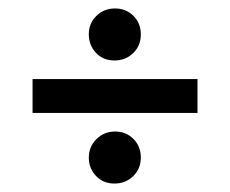

<svg xmlns="http://www.w3.org/2000/svg" viewBox="-20 -452 544 454"><path d="M252 -432Q278 -432 295.5 -414.5Q313 -397 313 -370.5Q313 -344 295 -326.5Q277 -309 250.5 -309Q224 -309 207 -327Q190 -345 190 -371Q190 -397 208 -414.5Q226 -432 252 -432ZM447 -185H57V-265H447ZM252 -141Q278 -141 295.5 -123.5Q313 -106 313 -79.5Q313 -53 295 -35.5Q277 -18 250.5 -18Q224 -18 207 -36Q190 -54 190 -79.5Q190 -105 208 -123Q226 -141 252 -141Z"/></svg>

Font: Rufina
Style: Bold
Weight: 700
Designer: Martin Sommaruga
Foundry: Martin Sommaruga
Version: Version 1.001